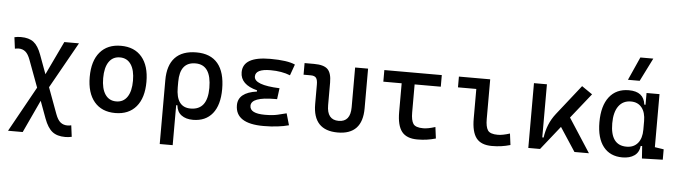

<svg xmlns="http://www.w3.org/2000/svg" viewBox="-56 -1044 5386 1528"><g transform="rotate(5 2636.5 -280.5)"><path d="M499.5 234.4Q434.1 234.4 396 204.3Q357.9 174.3 331.1 102.1L280.3 -35.6L159.2 224.6H42L242.7 -137.2L163.1 -351.6Q146.5 -397.5 124 -416Q101.6 -434.6 69.8 -434.6Q56.6 -434.6 39.6 -430.7L27.8 -521.5Q52.7 -527.3 79.6 -527.3Q144 -527.3 181.2 -498.8Q218.3 -470.2 243.7 -400.4L299.3 -249.5L426.8 -517.6H543.9L336.9 -148.9L413.6 58.6Q430.7 105 453.6 123.3Q476.6 141.6 509.3 141.6Q522.5 141.6 539.6 137.7L551.3 228.5Q526.4 234.4 499.5 234.4Z M878.9 9.8Q771.5 9.8 711.9 -60.5Q652.3 -130.9 652.3 -258.8Q652.3 -387.2 711.9 -457.3Q771.5 -527.3 878.9 -527.3Q986.8 -527.3 1046.1 -457.3Q1105.5 -387.2 1105.5 -258.8Q1105.5 -130.9 1046.1 -60.5Q986.8 9.8 878.9 9.8ZM878.9 -83Q936 -83 967 -128.9Q998 -174.8 998 -258.8Q998 -343.3 967 -388.9Q936 -434.6 878.9 -434.6Q821.8 -434.6 790.8 -388.9Q759.8 -343.3 759.8 -258.8Q759.8 -174.8 790.8 -128.9Q821.8 -83 878.9 -83Z M1500 9.8Q1443.4 9.8 1407.7 -16.6Q1372.1 -43 1367.2 -94.7H1357.4V224.6H1253.9V-285.6Q1253.9 -404.8 1311.8 -466.1Q1369.6 -527.3 1482.4 -527.3Q1595.2 -527.3 1653.1 -458Q1710.9 -388.7 1710.9 -253.9Q1710.9 -126.5 1655.8 -58.3Q1600.6 9.8 1500 9.8ZM1357.4 -237.3Q1357.4 -78.1 1473.6 -78.1Q1608.4 -78.1 1608.4 -253.9Q1608.4 -439.5 1482.4 -439.5Q1357.4 -439.5 1357.4 -281.2Z M2063.5 9.8Q1838.9 9.8 1838.9 -136.7Q1838.9 -238.3 1988.3 -258.8V-268.6Q1853.5 -302.7 1853.5 -401.4Q1853.5 -527.3 2071.3 -527.3Q2209.5 -527.3 2270.5 -499L2238.8 -410.6Q2171.4 -437.5 2082 -437.5Q1961.4 -437.5 1961.4 -377Q1961.4 -308.6 2165 -300.8L2153.3 -212.4H2137.7Q1946.8 -212.4 1946.8 -141.6Q1946.8 -80.1 2067.4 -80.1Q2127.9 -80.1 2167.7 -89.4Q2207.5 -98.6 2238.8 -106.9L2265.6 -13.7Q2226.6 -2.9 2175.5 3.4Q2124.5 9.8 2063.5 9.8Z M2656.2 9.8Q2458.5 9.8 2458.5 -200.2V-356.4Q2458.5 -394 2446.3 -409.4Q2434.1 -424.8 2403.8 -424.8H2346.2V-517.6H2423.3Q2500 -517.6 2531 -487.1Q2562 -456.5 2562 -380.9V-200.2Q2562 -83 2656.2 -83Q2750 -83 2750 -200.2V-517.6H2853.5V-200.2Q2853.5 9.8 2656.2 9.8Z M3293 9.8Q3206.5 9.8 3168.2 -39.1Q3129.9 -87.9 3129.9 -195.3V-424.8H2983.4V-517.6H3442.4V-424.8H3233.4V-200.2Q3233.4 -138.7 3251.7 -110.8Q3270 -83 3332 -83Q3370.1 -83 3427.7 -101.6L3439.5 -10.7Q3401.9 0 3367.2 4.9Q3332.5 9.8 3293 9.8Z M3888.7 9.8Q3802.2 9.8 3763.9 -39.1Q3725.6 -87.9 3725.6 -195.3V-431.6H3579.1V-517.6H3829.1V-200.2Q3829.1 -138.7 3847.4 -110.8Q3865.7 -83 3927.7 -83Q3965.8 -83 4023.4 -101.6L4035.2 -10.7Q3997.6 0 3962.9 4.9Q3928.2 9.8 3888.7 9.8Z M4178.7 0V-517.6H4282.2V-93.3H4293Q4300.3 -147 4319.8 -195.8Q4339.4 -244.6 4374 -288.6L4562.5 -527.3L4647 -469.2L4488.3 -270L4663.1 0H4547.4L4423.3 -189.5L4272.5 0Z M4930.7 9.8Q4832.5 9.8 4778.6 -58.3Q4724.6 -126.5 4724.6 -253.9Q4724.6 -384.3 4780 -455.8Q4835.4 -527.3 4936.5 -527.3Q5056.2 -527.3 5068.4 -423.8H5078.1V-517.6H5181.6V-93.8L5252.9 -83V0L5086.9 4.9L5080.1 -93.8H5068.4Q5063 -42 5026.1 -16.1Q4989.3 9.8 4930.7 9.8ZM5078.1 -224.6V-293Q5078.1 -362.3 5047.1 -400.9Q5016.1 -439.5 4960.9 -439.5Q4897 -439.5 4862.1 -391.1Q4827.1 -342.8 4827.1 -253.9Q4827.1 -78.1 4956.1 -78.1Q5013.7 -78.1 5045.9 -116.7Q5078.1 -155.3 5078.1 -224.6ZM4921.4 -609.4 5004.4 -794.9H5107.9L5015.1 -609.4Z"/></g></svg>

Font: CaskaydiaMono NF
Style: Regular
Weight: 400
Designer: Aaron Bell
Foundry: Saja Typeworks
Version: Version 2111.001; ttfautohint (v1.8.4);Nerd Fonts 3.1.1